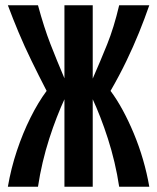

<svg xmlns="http://www.w3.org/2000/svg" viewBox="-20 -713 600 733"><path d="M10 0Q22 -70 44.5 -137.5Q67 -205 96.5 -264Q126 -323 158 -366Q127 -426 100 -481.5Q73 -537 51 -589.5Q29 -642 10 -693H125Q148 -608 172.5 -545Q197 -482 226 -414V-693H334V-413Q363 -479 389 -543.5Q415 -608 435 -693H550Q532 -641 510.5 -588Q489 -535 462.5 -480Q436 -425 402 -366Q426 -334 448.5 -292.5Q471 -251 491 -203Q511 -155 526 -103.5Q541 -52 550 0H435Q428 -47 417 -93.5Q406 -140 392 -183.5Q378 -227 363 -265.5Q348 -304 334 -334V0H226V-334Q212 -304 197 -265.5Q182 -227 168 -183.5Q154 -140 143 -93.5Q132 -47 125 0Z"/></svg>

Font: Ubuntu Sans Mono
Style: Bold
Weight: 700
Monospace: yes
Designer: Dalton Maag Ltd
Foundry: Dalton Maag Ltd
Version: Version 1.006